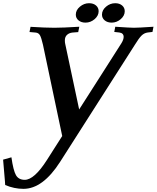

<svg xmlns="http://www.w3.org/2000/svg" viewBox="-83 -902 985 1207"><path d="M764.6 -620.1 295.4 114.7Q186.5 285.2 64.5 285.2Q6.3 285.2 -50.3 261.2Q-50.8 257.8 -51.3 249Q-51.8 240.2 -51.8 238.8V239.3Q-60.1 140.1 -63.5 101.6L-11.2 86.9Q0.5 169.4 17.3 199Q34.2 228.5 72.3 228.5Q132.3 228.5 211.9 104Q224.1 84.5 257.3 32.7Q290.5 -19 308.1 -46.9Q291 -127.9 186.5 -623.5V-623Q177.2 -663.6 168.5 -679.7Q159.7 -695.8 141.1 -697.3Q136.2 -697.8 119.6 -699.2Q103 -700.7 102.5 -700.7L108.9 -733.4Q203.6 -727.5 258.8 -727.5Q311 -727.5 415.5 -733.9L408.7 -700.2L372.1 -697.3H372.6Q352.1 -695.3 338.4 -682.9Q324.7 -670.4 324.7 -648.4Q324.7 -635.3 326.7 -627.4L414.6 -213.9Q459 -283.2 547.6 -422.1Q636.2 -561 680.7 -630.9Q694.3 -653.3 694.3 -669.9Q694.3 -694.3 666.5 -697.8L635.3 -701.2L641.6 -733.9Q735.8 -727.5 758.8 -727.5Q786.6 -727.5 881.8 -733.9L875.5 -701.2L846.2 -697.8Q823.2 -694.8 806.4 -678Q789.6 -661.1 764.6 -620.1ZM476.6 -881.8Q503.9 -881.8 520.5 -867.7Q537.1 -853.5 537.1 -831.5Q537.1 -803.2 511.7 -781.5Q486.3 -759.8 454.6 -759.8Q427.7 -759.8 410.6 -773.9Q393.6 -788.1 393.6 -810.1Q393.6 -838.4 419.4 -860.1Q445.3 -881.8 476.6 -881.8ZM641.1 -881.8Q668 -881.8 684.6 -867.7Q701.2 -853.5 701.2 -831.5Q701.2 -803.2 675.8 -781.5Q650.4 -759.8 619.1 -759.8Q592.3 -759.8 575.2 -773.9Q558.1 -788.1 558.1 -810.1Q558.1 -838.4 583.7 -860.1Q609.4 -881.8 641.1 -881.8Z"/></svg>

Font: Flanker
Style: Bold Italic
Weight: 700
Italic angle: -12°
Designer: Flanker
Version: Version 2.000